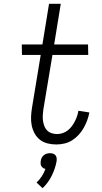

<svg xmlns="http://www.w3.org/2000/svg" viewBox="-20 -755 540 1014"><path d="M278 8Q254 8 231.5 2.5Q209 -3 191.5 -16.5Q174 -30 163 -50Q152 -70 147.5 -92.5Q143 -115 144 -138.5Q145 -162 149 -186L195 -465H96L95 -520H204L239 -735H301L266 -520H445L446 -465H257L209 -177Q207 -162 206 -147Q205 -132 207 -117.5Q209 -103 214 -89.5Q219 -76 229 -66Q239 -56 253 -51.5Q267 -47 282 -47Q296 -47 311 -52Q326 -57 338 -66.5Q350 -76 359 -88Q368 -100 375 -113.5Q382 -127 387 -141.5Q392 -156 394 -170L452 -161Q448 -140 440.5 -119.5Q433 -99 422 -79.5Q411 -60 395.5 -43Q380 -26 361 -14Q342 -2 320 3Q298 8 278 8ZM205 239 173 209Q189 194 201 175.5Q213 157 220 137Q213 136 207.5 132Q202 128 198.5 122.5Q195 117 194.5 110Q194 103 195 96Q196 87 200 79Q204 71 211 65Q218 59 227 56.5Q236 54 244 54Q252 54 260 56.5Q268 59 273 65Q278 71 279 79Q280 87 279 96Q272 135 253.5 172.5Q235 210 205 239Z"/></svg>

Font: Iosevka Term Curly Light
Style: Italic
Weight: 300
Italic angle: -9°
Designer: Belleve Invis
Foundry: Belleve Invis
Version: Version 32.3.0